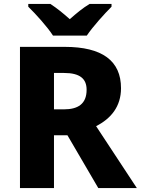

<svg xmlns="http://www.w3.org/2000/svg" viewBox="-20 -951 712 971"><path d="M248 -771H419C449 -816 509 -882 544 -917V-931H433C398 -910 368 -885 333 -854C298 -885 270 -908 235 -931H123V-917C161 -880 219 -816 248 -771ZM307 -714H81V0H253V-267H321L477 0H672L466 -313C541 -351 592 -412 592 -505C592 -643 498 -714 307 -714ZM304 -582C384 -582 418 -553 418 -497C418 -425 374 -398 303 -398H253V-582Z"/></svg>

Font: Noto Sans Myanmar UI ExtraBold
Style: Regular
Weight: 800
Designer: Monotype Design Team
Foundry: Monotype Imaging Inc.
Version: Version 2.103